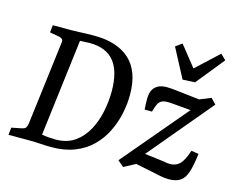

<svg xmlns="http://www.w3.org/2000/svg" viewBox="-93 -786 1153 931"><g transform="rotate(15 484.0 -320.0)"><path d="M230 4Q205 4 176 2Q147 0 119 0H15L19 -37L69 -47Q83 -50 88 -56Q93 -62 96 -78L148 -497Q150 -510 145.5 -515Q141 -520 131 -523L81 -532L85 -569H182Q197 -569 216 -570Q235 -571 255 -571.5Q275 -572 294 -572Q409 -572 471.5 -514.5Q534 -457 534 -339Q534 -292 523.5 -243.5Q513 -195 491 -150.5Q469 -106 433.5 -71Q398 -36 347.5 -16Q297 4 230 4ZM241 -37Q298 -37 337 -64.5Q376 -92 399.5 -136Q423 -180 433.5 -231.5Q444 -283 444 -332Q444 -433 403.5 -482.5Q363 -532 280 -532Q269 -532 257.5 -531Q246 -530 232 -530L172 -43Q186 -40 205.5 -38.5Q225 -37 241 -37ZM592 7 562 -19 861 -373 862 -342 745 -352Q715 -355 699 -351Q683 -347 674.5 -333Q666 -319 658 -289H621Q620 -304 619.5 -316.5Q619 -329 619 -339Q619 -364 625 -380.5Q631 -397 646 -408Q657 -416 669.5 -419Q682 -422 697 -422Q714 -422 740.5 -419Q767 -416 794 -413L863 -405L920 -428L946 -401L651 -49L655 -85L775 -70Q783 -68 792 -67Q801 -66 808 -66Q837 -66 856 -84.5Q875 -103 892 -155L929 -149Q922 -91 911 -56.5Q900 -22 878.5 -7.5Q857 7 822 7Q800 7 778 2.5Q756 -2 733 -7L650 -24ZM937 -621 823 -480 761 -477 684 -623 716 -646 798 -543 910 -647Z"/></g></svg>

Font: Yrsa
Style: Italic
Weight: 400
Italic angle: -7.10001°
Designer: Anna Giedrys (Yrsa+Rasa design), David Brezina (Yrsa art-direction, Rasa art-direction, design)
Foundry: Rosetta Type Foundry
Version: Version 2.004